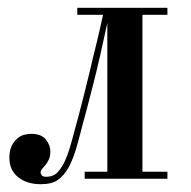

<svg xmlns="http://www.w3.org/2000/svg" viewBox="-20 -458 489 492"><path d="M255 -18V-399Q235 -305 218.5 -240.5Q202 -176 191 -136Q183 -104 175.5 -78.5Q168 -53 157 -31Q144 -8 128.5 3Q113 14 84 14Q49 14 26.5 -4Q4 -22 4 -54Q4 -67 7.5 -78Q11 -89 20 -99Q31 -110 41.5 -112.5Q52 -115 60 -115Q86 -115 97.5 -100.5Q109 -86 109 -70Q109 -57 105 -49Q101 -41 98 -37Q93 -31 88.5 -26Q84 -21 84 -16Q84 -14 86.5 -9.5Q89 -5 98 -5Q118 -5 129 -18Q140 -31 147 -47Q149 -51 153 -61.5Q157 -72 164 -97Q171 -122 182.5 -165.5Q194 -209 211 -279Q213 -289 217.5 -307Q222 -325 227 -345.5Q232 -366 236.5 -386Q241 -406 244 -420H178V-438H409V-420H345V-18H409V0H197V-18Z"/></svg>

Font: EIisabethische
Style: Book
Weight: 400
Designer: Salychow
Version: Version 1.3